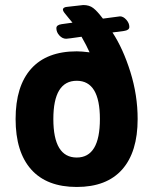

<svg xmlns="http://www.w3.org/2000/svg" viewBox="-20 -735 609 763"><path d="M377 -262Q377 -414 285 -414Q192 -414 192 -262Q192 -109 285 -109Q377 -109 377 -262ZM527 -262Q527 -131 465.5 -61.5Q404 8 285 8Q166 8 104 -61.5Q42 -131 42 -262Q42 -393 104 -462Q166 -531 285 -531Q304 -531 336 -527Q324 -554 304 -589Q249 -581 243 -581Q228 -581 216 -594Q204 -607 204 -623Q204 -636 225 -639L268 -645Q264 -650 253 -663Q242 -676 236 -684Q230 -692 230 -696Q230 -707 249 -708L311 -715Q335 -715 350.5 -703Q366 -691 385 -666L389 -661Q455 -670 457 -670Q470 -670 482 -656.5Q494 -643 494 -628Q494 -615 473 -612L427 -606Q469 -542 498 -449.5Q527 -357 527 -262Z"/></svg>

Font: mmAsap
Style: Bold
Weight: 700
Designer: Pablo Cosgaya
Foundry: Omnibus-Type
Version: Version 1.001